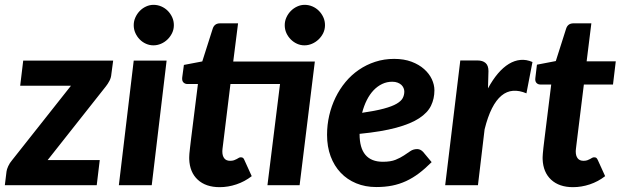

<svg xmlns="http://www.w3.org/2000/svg" viewBox="-34 -766 2574 794"><path d="M426.5 -459.5Q425.5 -445 418.8 -432Q412 -419 404 -409L163 -104H378.5L366 0H-14L-7 -57Q-6 -65.5 0 -78.8Q6 -92 15.5 -103L259.5 -411.5H49.5L62 -515.5H434Z M655 -515.5 593.5 0H457.5L519 -515.5ZM685 -662Q685 -644.5 677.8 -629.5Q670.5 -614.5 658.8 -603Q647 -591.5 631.8 -585Q616.5 -578.5 600.5 -578.5Q584.5 -578.5 569.8 -585Q555 -591.5 543.8 -603Q532.5 -614.5 525.8 -629.5Q519 -644.5 519 -662Q519 -679 526 -694.2Q533 -709.5 544.2 -721Q555.5 -732.5 570.2 -739.2Q585 -746 601 -746Q617.5 -746 632.8 -739.5Q648 -733 659.5 -721.5Q671 -710 678 -694.8Q685 -679.5 685 -662Z M718 0ZM1268 -511.5 1256.5 -418.5 1205 0H1072L1124 -418.5H919L892.5 -202Q890 -181.5 888.5 -169.5Q887 -157.5 886.2 -151Q885.5 -144.5 885.5 -142.2Q885.5 -140 885.5 -139Q885.5 -121.5 893.5 -111.2Q901.5 -101 917.5 -101Q927 -101 933.5 -103.2Q940 -105.5 944.8 -108.2Q949.5 -111 953.5 -113.2Q957.5 -115.5 961.5 -115.5Q968 -115.5 971.2 -112.8Q974.5 -110 977 -103.5L1007 -37.5Q978 -15 943.5 -3.5Q909 8 874.5 8Q817 8 783.8 -22.8Q750.5 -53.5 748.5 -108Q748.5 -111.5 748.5 -116.2Q748.5 -121 749.2 -130.2Q750 -139.5 751.8 -154.8Q753.5 -170 756.5 -194.5L784.5 -418.5H741.5Q731 -418.5 724.5 -425.2Q718 -432 719.5 -445.5L726.5 -497.5L802.5 -512L845.5 -647Q852.5 -669.5 876 -669.5H950.5L930.5 -511.5ZM1310 -662Q1310 -644.5 1302.8 -629.5Q1295.5 -614.5 1283.5 -603Q1271.5 -591.5 1256.2 -585Q1241 -578.5 1225 -578.5Q1209 -578.5 1194.5 -585Q1180 -591.5 1168.5 -603Q1157 -614.5 1150.2 -629.5Q1143.5 -644.5 1143.5 -662Q1143.5 -679 1150.5 -694.2Q1157.5 -709.5 1169 -721Q1180.5 -732.5 1195.2 -739.2Q1210 -746 1226 -746Q1242.5 -746 1257.8 -739.5Q1273 -733 1284.5 -721.5Q1296 -710 1303 -694.8Q1310 -679.5 1310 -662Z M1762.5 -392.5Q1762.5 -358 1748.5 -329Q1734.5 -300 1699.5 -277Q1664.5 -254 1604.5 -237.8Q1544.5 -221.5 1453 -212.5V-211.5Q1453 -97 1549.5 -97Q1581.5 -97 1601.8 -105.2Q1622 -113.5 1636.5 -123.2Q1651 -133 1663.2 -141.2Q1675.5 -149.5 1691.5 -149.5Q1698.5 -149.5 1704.8 -146.2Q1711 -143 1716 -137.5L1751 -95.5Q1724 -68.5 1698.5 -49.2Q1673 -30 1645.5 -17.2Q1618 -4.5 1588 1.5Q1558 7.5 1522 7.5Q1476.5 7.5 1439 -8Q1401.5 -23.5 1374.8 -51.8Q1348 -80 1333.2 -119.8Q1318.5 -159.5 1318.5 -208.5Q1318.5 -249.5 1327.5 -288.5Q1336.5 -327.5 1353.5 -362.5Q1370.5 -397.5 1394.8 -426.8Q1419 -456 1450 -477.2Q1481 -498.5 1517.8 -510.5Q1554.5 -522.5 1596 -522.5Q1636.5 -522.5 1667.8 -510.8Q1699 -499 1720 -480.2Q1741 -461.5 1751.8 -438.5Q1762.5 -415.5 1762.5 -392.5ZM1588 -428Q1566 -428 1546.5 -418.8Q1527 -409.5 1511 -392.8Q1495 -376 1483 -352.2Q1471 -328.5 1463.5 -299.5Q1519 -307.5 1553.2 -316.8Q1587.5 -326 1606.2 -337Q1625 -348 1631.5 -360.5Q1638 -373 1638 -387.5Q1638 -394.5 1635 -401.8Q1632 -409 1626 -414.8Q1620 -420.5 1610.5 -424.2Q1601 -428 1588 -428Z M1807 0 1869.5 -516H1940.5Q1962 -516 1974 -505.5Q1986 -495 1986 -472L1984 -400.5Q2003.5 -436.5 2025.2 -462Q2047 -487.5 2070.5 -501.8Q2094 -516 2118.5 -518.2Q2143 -520.5 2168 -509.5L2143 -380Q2113.5 -392.5 2087.5 -390.5Q2061.5 -388.5 2039.8 -370.5Q2018 -352.5 2000.5 -318Q1983 -283.5 1970 -231L1942.5 0Z M2210 -108Q2210 -111.5 2210 -116.2Q2210 -121 2210.8 -130.2Q2211.5 -139.5 2213.2 -154.8Q2215 -170 2218 -194.5L2245.5 -416.5H2200.5Q2190.5 -416.5 2184.2 -423.5Q2178 -430.5 2180 -444.5L2186.5 -498.5L2264.5 -513.5L2307 -647Q2314 -669.5 2337.5 -669.5H2411.5L2392 -512.5H2512.5L2501 -416.5H2380.5L2354 -202Q2351.5 -181.5 2350 -169.5Q2348.5 -157.5 2347.8 -151Q2347 -144.5 2347 -142.2Q2347 -140 2347 -139Q2347 -121.5 2355 -111.2Q2363 -101 2379 -101Q2388 -101 2394.5 -103.2Q2401 -105.5 2405.8 -108.2Q2410.5 -111 2414.5 -113.2Q2418.5 -115.5 2423 -115.5Q2429.5 -115.5 2432.5 -112.8Q2435.5 -110 2438.5 -103.5L2468.5 -37.5Q2439.5 -15 2405 -3.5Q2370.5 8 2335.5 8Q2278.5 8 2245.2 -22.8Q2212 -53.5 2210 -108Z"/></svg>

Font: Lato Heavy
Style: Italic
Weight: 800
Italic angle: -7°
Designer: Lukasz Dziedzic
Foundry: tyPoland Lukasz Dziedzic
Version: Version 2.007; 2014-02-27